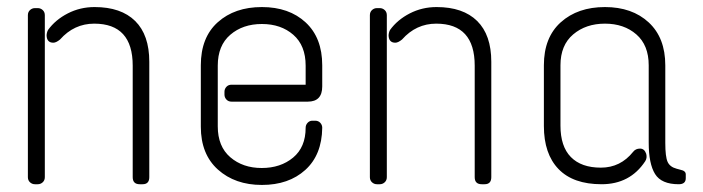

<svg xmlns="http://www.w3.org/2000/svg" viewBox="-20 -522 1992 544"><path d="M248 -502Q323 -502 363 -462.5Q403 -423 403 -347V-20Q403 0 384 0H376Q356 0 356 -20V-336Q356 -455 247 -455Q190 -455 150 -410Q139 -401 131 -401Q113 -401 112 -421Q112 -429 116 -437Q137 -466 172 -484Q207 -502 248 -502ZM79 -499H87Q95 -499 101 -493.5Q107 -488 107 -479V-20Q107 -11 101 -5.5Q95 0 87 0H79Q71 0 65 -5.5Q59 -11 59 -20V-479Q59 -488 65 -493.5Q71 -499 79 -499Z M893 -337V-277Q893 -234 852 -234H636Q627 -234 621.5 -240Q616 -246 616 -254V-262Q616 -270 621.5 -276Q627 -282 636 -282H846V-336Q846 -393 811 -423.5Q776 -454 722 -454Q668 -454 632.5 -423.5Q597 -393 597 -336V-164Q597 -107 632.5 -76.5Q668 -46 721.5 -46Q775 -46 810.5 -75.5Q846 -105 846 -160Q846 -168 851.5 -174Q857 -180 865 -180H873Q882 -180 887.5 -174Q893 -168 893 -160Q892 -83 845 -40.5Q798 2 722 2Q646 2 597.5 -41.5Q549 -85 549 -163V-337Q549 -416 597 -459Q645 -502 722 -502Q799 -502 846 -458.5Q893 -415 893 -337Z M1217 -502Q1292 -502 1332 -462.5Q1372 -423 1372 -347V-20Q1372 0 1353 0H1345Q1325 0 1325 -20V-336Q1325 -455 1216 -455Q1159 -455 1119 -410Q1108 -401 1100 -401Q1082 -401 1081 -421Q1081 -429 1085 -437Q1106 -466 1141 -484Q1176 -502 1217 -502ZM1048 -499H1056Q1064 -499 1070 -493.5Q1076 -488 1076 -479V-20Q1076 -11 1070 -5.5Q1064 0 1056 0H1048Q1040 0 1034 -5.5Q1028 -11 1028 -20V-479Q1028 -488 1034 -493.5Q1040 -499 1048 -499Z M1865 -337V-117Q1865 -78 1871.5 -63.5Q1878 -49 1897 -44L1908 -41Q1923 -38 1923 -28V-17Q1923 0 1903 0Q1854 0 1836 -29Q1818 -58 1818 -118V-337Q1818 -394 1783 -424.5Q1748 -455 1694 -455Q1640 -455 1604 -424.5Q1568 -394 1568 -337V-166Q1568 -107 1597.5 -77Q1627 -47 1682.5 -47Q1738 -47 1774 -92Q1781 -101 1793.5 -101Q1806 -101 1811 -86Q1814 -74 1808 -65Q1765 0 1684.5 0Q1604 0 1562.5 -43Q1521 -86 1521 -165V-337Q1521 -416 1569 -459Q1617 -502 1694 -502Q1771 -502 1818 -458.5Q1865 -415 1865 -337Z"/></svg>

Font: Text Me One
Style: Regular
Weight: 400
Designer: Julia Petretta
Foundry: Julia Petretta
Version: Version 1.003